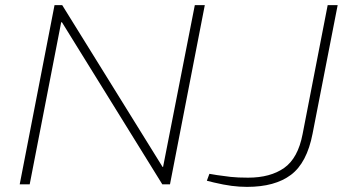

<svg xmlns="http://www.w3.org/2000/svg" viewBox="-20 -720 1341 750"><path d="M57 0 193 -700H223L615 -68H617L741 -700H780L644 0H614L222 -633H219L96 0ZM945 10Q915 10 884.5 6Q854 2 816 -7L788 -14L798 -41L828 -36Q854 -32 881 -29Q908 -26 949 -26Q1036 -26 1090 -64Q1144 -102 1162 -196L1260 -700H1299L1201 -198Q1179 -84 1116.5 -37Q1054 10 945 10Z"/></svg>

Font: REM Thin
Style: Italic
Weight: 250
Italic angle: -11°
Designer: Octavio Pardo
Foundry: Ashler Design
Version: Version 1.005;gftools[0.9.28]